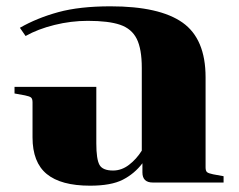

<svg xmlns="http://www.w3.org/2000/svg" viewBox="-20 -578 756 608"><path d="M655 -26 688 -20V0H464Q431 0 431 -32V-61Q406 -28 369 -9Q332 10 265 10Q173 10 128 -27Q83 -64 83 -143V-254Q83 -265 78.5 -269Q74 -273 59 -276L26 -282V-303H285V-124Q285 -74 295 -56Q305 -38 338 -38Q365 -38 388.5 -56Q412 -74 429 -101V-363Q429 -423 413 -455Q397 -487 360.5 -499.5Q324 -512 258 -512Q205 -512 152.5 -499Q100 -486 61 -464L43 -490Q97 -521 164.5 -539.5Q232 -558 330 -558Q485 -558 558 -506.5Q631 -455 631 -333V-48Q631 -37 635.5 -33Q640 -29 655 -26Z"/></svg>

Font: Chonburi
Style: Regular
Weight: 400
Designer: Thanarat Vachiruckul and Stawix Ruecha
Foundry: Cadson Demak & Katatrad
Version: Version 1.000